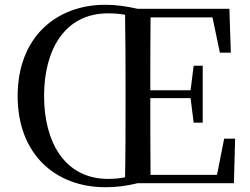

<svg xmlns="http://www.w3.org/2000/svg" viewBox="-20 -769 1050 806"><path d="M165 -366C165 -558 250 -713 434 -713C459 -713 483 -711 505 -707C507 -602 507 -498 507 -392V-339C507 -233 507 -128 505 -25C483 -20 459 -18 434 -18C250 -18 165 -175 165 -366ZM921 -187 891 -35H612C611 -136 611 -239 611 -357H780L793 -254H831V-493H793L780 -390H611C611 -498 611 -598 612 -696H872L903 -548H949L943 -732H558C514 -742 468 -749 423 -749C212 -749 54 -609 54 -366C54 -123 211 17 423 17C469 17 514 11 558 0H962L967 -187Z"/></svg>

Font: Noto Serif TC Medium
Style: Regular
Weight: 500
Designer: Ryoko NISHIZUKA 西塚涼子 (kana & ideographs); Frank Grießhammer (Latin, Greek & Cyrillic); Wenlong ZHANG 张文龙 (bopomofo); San
Foundry: Adobe
Version: Version 2.001;hotconv 1.1.0;makeotfexe 2.6.0